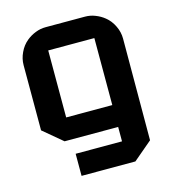

<svg xmlns="http://www.w3.org/2000/svg" viewBox="-94 -528 668 754"><g transform="rotate(-15 240.0 -151.5)"><path d="M442.4 -330.1Q442.4 -192.4 441.4 83Q416 104.5 364.3 148.4Q291 148.4 145.5 148.4Q145.5 118.2 145.5 58.6Q209 58.6 334 58.6Q334 39.1 334 0Q261.7 0 116.2 0Q89.8 -21.5 38.1 -65.4Q38.1 -153.3 38.1 -330.1Q38.1 -356.4 49.8 -380.9Q61.5 -406.2 82 -422.9Q98.6 -436.5 119.1 -444.3Q138.7 -452.1 160.2 -452.1Q213.9 -452.1 320.3 -452.1Q341.8 -452.1 361.3 -444.3Q381.8 -436.5 398.4 -422.9Q418.9 -406.2 430.7 -380.9Q442.4 -356.4 442.4 -330.1ZM146.5 -88.9Q209 -88.9 334 -88.9Q334 -179.7 334 -361.3Q271.5 -361.3 146.5 -361.3Q146.5 -293.9 146.5 -225.6Q146.5 -157.2 146.5 -88.9Z"/></g></svg>

Font: Bestnet font
Style: Regular
Weight: 400
Version: Version 1.0